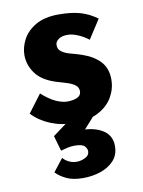

<svg xmlns="http://www.w3.org/2000/svg" viewBox="-81 -514 609 816"><g transform="rotate(-10 223.5 -105.5)"><path d="M214 9Q160 9 113.5 -10Q67 -29 35 -63L93 -140Q125 -111 152.5 -98.5Q180 -86 202 -86Q228 -86 245 -94Q262 -102 262 -120Q262 -137 248.5 -147Q235 -157 214 -163.5Q193 -170 169 -177Q109 -196 82.5 -232.5Q56 -269 56 -312Q56 -345 73.5 -378.5Q91 -412 129.5 -434.5Q168 -457 229 -457Q284 -457 322 -446Q360 -435 394 -410L341 -328Q322 -343 298.5 -353.5Q275 -364 255 -365Q228 -366 213 -355.5Q198 -345 198 -331Q197 -312 212.5 -301Q228 -290 252 -284Q276 -278 299 -270Q346 -254 374 -224.5Q402 -195 402 -146Q402 -106 381.5 -70.5Q361 -35 319.5 -13Q278 9 214 9ZM138 146Q148 158 163.5 165.5Q179 173 198 173Q215 173 233.5 164Q252 155 252 137Q252 126 242 115Q232 104 199 104Q183 104 168 107.5Q153 111 139 115L120 49L189 -2H296L219 84L193 49Q204 47 214.5 46Q225 45 235 44Q291 42 329.5 65Q368 88 368 135Q368 173 345.5 197.5Q323 222 287.5 234Q252 246 212 246Q168 246 140 232.5Q112 219 95 201Z"/></g></svg>

Font: Reem Kufi
Style: Regular
Weight: 400
Designer: Khaled Hosny
Version: Version 1.6